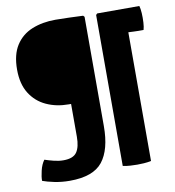

<svg xmlns="http://www.w3.org/2000/svg" viewBox="-91 -769 922 1010"><g transform="rotate(-10 370.0 -264.0)"><path d="M277 -63V-238H264.5Q198.5 -238 145 -262.8Q91.5 -287.5 60 -337.8Q28.5 -388 28.5 -465Q28.5 -545 60.2 -594.2Q92 -643.5 147.2 -666Q202.5 -688.5 272.5 -688.5Q310 -688.5 344.2 -687Q378.5 -685.5 420 -684L426.5 -677V-93Q426.5 32 376.5 95.5Q326.5 159 201 159Q158 159 119.2 151Q80.5 143 56.5 134Q56 113.5 63.8 80.8Q71.5 48 87.5 26.5Q110 34 136 40.5Q162 47 186.5 47Q239 47 258 19.2Q277 -8.5 277 -63ZM488 -676 495 -683H720Q724.5 -669 726 -644Q727.5 -619 726 -594Q724.5 -569 720 -555H691.5Q678 -555 665 -555.8Q652 -556.5 639 -557V130.5Q620.5 134.5 600.5 135.8Q580.5 137 565 137Q551 137 528.5 135.8Q506 134.5 488 130.5Z"/></g></svg>

Font: Signika Negative SC
Style: Bold
Weight: 700
Designer: Anna Giedryś
Foundry: Anna Giedryś
Version: Version 2.000; ttfautohint (v1.8.3) -l 8 -r 50 -G 200 -x 9 -